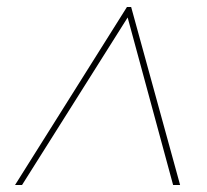

<svg xmlns="http://www.w3.org/2000/svg" viewBox="-20 -703 592 549"><path d="M475 -174 345 -653 43 -174H23L343 -683H355L495 -174Z"/></svg>

Font: Poppins Thin
Style: Italic
Weight: 250
Italic angle: -10°
Designer: Ninad Kale (Devanagari), Jonny Pinhorn (Latin)
Foundry: Indian Type Foundry
Version: Version 3.200;PS 1.000;hotconv 16.6.54;makeotf.lib2.5.65590